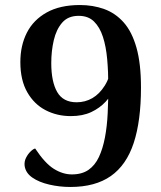

<svg xmlns="http://www.w3.org/2000/svg" viewBox="-20 -730 639 764"><path d="M260 14Q217 14 176 4.5Q135 -5 108.5 -23.5Q82 -42 78 -70Q76 -87 83.5 -102Q91 -117 102 -127.5Q113 -138 120 -139Q159 -80 194.5 -58Q230 -36 266 -36Q306 -36 332 -54Q358 -72 373.5 -105Q389 -138 397.5 -182.5Q406 -227 408.5 -279.5Q411 -332 411 -388Q411 -444 406.5 -494.5Q402 -545 389.5 -583.5Q377 -622 354 -644.5Q331 -667 293 -667Q251 -667 227.5 -640Q204 -613 194 -570Q184 -527 184 -479Q184 -405 207.5 -364Q231 -323 285 -323Q319 -323 347.5 -339.5Q376 -356 397 -389.5Q418 -423 426 -473L461 -439Q453 -411 438.5 -381Q424 -351 400.5 -325.5Q377 -300 343 -284Q309 -268 262 -268Q207 -268 161.5 -291.5Q116 -315 88.5 -363Q61 -411 61 -483Q61 -549 87 -600Q113 -651 166 -680.5Q219 -710 298 -710Q350 -710 394.5 -694Q439 -678 472 -641Q505 -604 523 -540.5Q541 -477 541 -382Q541 -249 512 -161Q483 -73 421 -29.5Q359 14 260 14Z"/></svg>

Font: Arima Thin SemiBold
Style: Regular
Weight: 600
Version: Version 1.100